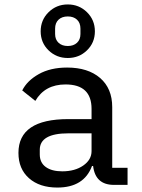

<svg xmlns="http://www.w3.org/2000/svg" viewBox="-20 -832 640 864"><path d="M371.5 -605.5Q336 -571 285 -571Q234 -571 198.5 -605.5Q163 -640 163 -691Q163 -742 198.5 -777Q234 -812 285 -812Q336 -812 371.5 -777Q407 -742 407 -691Q407 -640 371.5 -605.5ZM342 -679V-703Q342 -729 326.5 -743.5Q311 -758 285 -758Q259 -758 243.5 -743.5Q228 -729 228 -703V-679Q228 -654 243.5 -639.5Q259 -625 285 -625Q311 -625 326.5 -639.5Q342 -654 342 -679ZM554 0H493Q409 0 399 -85H394Q358 12 238 12Q158 12 110.5 -30Q63 -72 63 -144Q63 -296 287 -296H392V-342Q392 -452 275 -452Q182 -452 139 -378L80 -425Q102 -469 154.5 -498.5Q207 -528 282 -528Q376 -528 430.5 -481Q485 -434 485 -350V-77H554ZM260 -61Q317 -61 354.5 -87Q392 -113 392 -152V-232H288Q159 -232 159 -158V-137Q159 -100 186 -80.5Q213 -61 260 -61Z"/></svg>

Font: IBM Plex Mono Text
Style: Regular
Weight: 450
Designer: Mike Abbink, Paul van der Laan, Pieter van Rosmalen
Foundry: Bold Monday
Version: Version 2.000